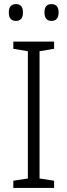

<svg xmlns="http://www.w3.org/2000/svg" viewBox="-20 -917 329 937"><path d="M244 0H45V-35L116 -46V-667L45 -679V-714H244V-679L173 -667V-46L244 -35ZM23 -856Q23 -897 58 -897Q92 -897 92 -856Q92 -815 58 -815Q23 -815 23 -856ZM197 -857Q197 -897 231 -897Q266 -897 266 -857Q266 -815 231 -815Q197 -815 197 -857Z"/></svg>

Font: Noto Sans Georgian SemiCondensed Light
Style: Regular
Weight: 300
Width: 4
Designer: Monotype Design Team, Akaki Razmadze
Foundry: Google LLC
Version: Version 2.005; ttfautohint (v1.8.4.7-5d5b)